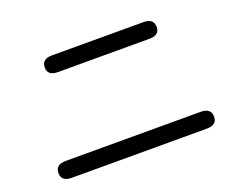

<svg xmlns="http://www.w3.org/2000/svg" viewBox="-101 -836 1202 974"><g transform="rotate(-20 500.0 -349.0)"><path d="M802 -612Q802 -568 747 -568H253Q198 -568 198 -612Q198 -658 253 -658H747Q802 -658 802 -612ZM136 -131H864Q920 -131 920 -85Q920 -40 864 -40H136Q80 -40 80 -85Q80 -131 136 -131Z"/></g></svg>

Font: 寒蝉全圆体
Style: Regular
Weight: 400
Designer: Warren2060
      Designed by Motoya company      

      [Varela Round]
      Joe Prince(Latin component); Avraham Cornf
Foundry: ChillType
Version: Version 3.200